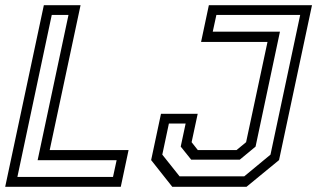

<svg xmlns="http://www.w3.org/2000/svg" viewBox="-32 -720 1222 740"><path d="M-12 0 137 -700H278.5L159.5 -141.5H463.5L433.5 0ZM35 -38H403.5L417.5 -102.5H113L232 -662.5H167.5ZM632 0 550.5 -103 588.5 -281.5H730L706.5 -172L730.5 -141.5H879.5L916.5 -172L999 -558.5H743L773 -700H1170.5L1043.5 -103L918 0ZM660 -40.5H909.5L1010.5 -124L1125 -662.5H802L788 -598H1047L953 -155L892 -104.5H705L664.5 -155L683.5 -244H619L593.5 -124Z"/></svg>

Font: Tourney
Style: Italic
Weight: 400
Italic angle: -12°
Version: Version 1.015